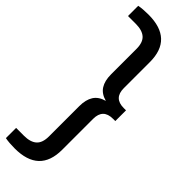

<svg xmlns="http://www.w3.org/2000/svg" viewBox="-361 -825 1063 1063"><g transform="rotate(45 170.5 -294.0)"><path d="M58 230Q36.5 230 17.2 228.5Q-2 227 -17 224V144H44Q94.5 144 119.8 121.5Q145 99 145 48.5V-188.5Q145 -239 164.8 -270Q184.5 -301 228.5 -313Q184.5 -325 164.8 -356Q145 -387 145 -437V-636.5Q145 -687 119.8 -709.5Q94.5 -732 44 -732H-17V-812Q-2 -815 17.2 -816.5Q36.5 -818 58 -818Q249 -818 249 -637.5V-433Q249 -355 326.5 -355H344.5V-271H326.5Q249 -271 249 -193V49.5Q249 230 58 230Z"/></g></svg>

Font: Encode Sans Md
Style: Regular
Weight: 500
Designer: Multiple Designers
Foundry: Impallari Type
Version: Version 3.002; ttfautohint (v1.8.3) -l 8 -r 50 -G 200 -x 14 